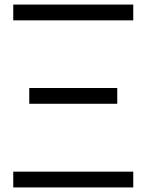

<svg xmlns="http://www.w3.org/2000/svg" viewBox="-20 -820 640 840"><path d="M38 -731V-800H563V-731ZM38 0V-69H563V0ZM108 -366V-435H493V-366Z"/></svg>

Font: Victor Mono
Style: Regular
Weight: 400
Monospace: yes
Designer: Rune Bjørnerås
Version: Version 1.561;gftools[0.9.30]